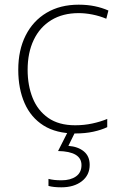

<svg xmlns="http://www.w3.org/2000/svg" viewBox="-20 -560 514 820"><path d="M302 10Q220 10 166 -24Q112 -58 85 -119.5Q58 -181 58 -262Q58 -346 89.5 -408.5Q121 -471 179 -505.5Q237 -540 316 -540Q353 -540 384.5 -533.5Q416 -527 443 -515L434 -480Q405 -492 374.5 -498Q344 -504 316 -504Q248 -504 199 -474Q150 -444 124 -389.5Q98 -335 98 -262Q98 -195 119.5 -141.5Q141 -88 186 -56.5Q231 -25 301 -25Q339 -25 374 -32.5Q409 -40 438 -52V-17Q413 -5 378.5 2.5Q344 10 302 10ZM363 144Q363 188 329.5 214Q296 240 242 240Q208 240 187 234V204Q199 207 212 208.5Q225 210 243 210Q281 210 304.5 193.5Q328 177 328 145Q328 87 228 85L271 0H303L272 63Q313 66 338 86.5Q363 107 363 144Z"/></svg>

Font: Noto Sans Arabic UI XLt
Style: Regular
Weight: 200
Designer: Monotype Design Team, Nadine Chahine and Nizar Qandah
Foundry: Monotype Imaging Inc.
Version: Version 2.010; ttfautohint (v1.8.4.7-5d5b)